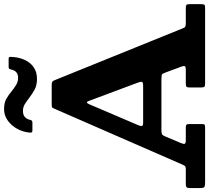

<svg xmlns="http://www.w3.org/2000/svg" viewBox="-62 -968 1030 945"><g transform="rotate(-90 452.5 -495.0)"><path d="M411.3 -567.7Q416.5 -580 420.6 -581.7Q424.8 -583.5 430.5 -567.2L518.5 -331.8Q523.5 -318.5 522.9 -311.8Q522.2 -305 502 -305H322.8Q306 -305 305.4 -311.6Q304.8 -318.3 309 -328.3ZM0 -24.8Q0 -6.8 5.8 -3.4Q11.5 0 29 0H296.8Q308.5 0 311.8 -2.5Q315 -5 315 -17.3V-77.3Q315 -88 312.1 -91.5Q309.3 -95 298.8 -95H235Q220 -95 218 -100.4Q216 -105.8 221 -117.8L255 -198.7Q259.8 -210 265.6 -212.5Q271.5 -215 287.3 -215H537.7Q557 -215 560.6 -210.9Q564.2 -206.7 569.2 -193.3L597.7 -116.3Q601.7 -105.5 600 -100.3Q598.2 -95 581.2 -95H514.7Q503 -95 499 -91.9Q495 -88.8 495 -76.3V-20.3Q495 -7.3 498.7 -3.6Q502.5 0 514.7 0H885.8Q898.8 0 901.9 -3.4Q905 -6.8 905 -20V-77.5Q905 -89.8 900.6 -92.4Q896.3 -95 884.8 -95H812.3Q793 -95 789.9 -101.6Q786.8 -108.3 781.5 -121.3L530.5 -741.2Q527.3 -749.2 523.3 -752.1Q519.3 -755 507.5 -755H412.5Q401.5 -755 398.1 -753.5Q394.7 -752 391.5 -744.2L116.5 -114.3Q112.5 -105 109 -100Q105.5 -95 91.3 -95H18.5Q7.5 -95 3.8 -90.8Q0 -86.5 0 -76.3ZM537 -827.5Q571.5 -827.5 595.1 -844.1Q618.8 -860.7 631.6 -889.9Q644.5 -919 645.5 -956Q646 -962 644.5 -964.5Q643 -967 636 -967H595.8Q588.8 -967 587.1 -964.2Q585.5 -961.5 583.5 -956Q576.8 -920.5 543 -920.5Q523 -920.5 506.9 -930.5Q490.8 -940.5 476 -952.5Q459.5 -966.5 439.8 -978Q420 -989.5 388.5 -989.5Q357.5 -989.5 332.5 -971.6Q307.5 -953.8 291.8 -925.4Q276 -897 273 -865Q272.5 -857.5 273.8 -853.8Q275 -850 283.5 -850H322Q330.8 -850 334.5 -857Q337.5 -874.5 347.9 -885.5Q358.3 -896.5 380 -896.5Q398.8 -896.5 414 -886.7Q429.3 -877 445.5 -864.5Q463 -851 484.3 -839.2Q505.5 -827.5 537 -827.5Z"/></g></svg>

Font: Besley
Style: Regular
Weight: 400
Designer: Owen Earl
Foundry: indestructible type*
Version: Version 4.000